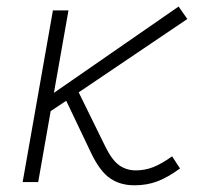

<svg xmlns="http://www.w3.org/2000/svg" viewBox="-20 -549 626 579"><path d="M48.3 0 139.6 -517.6H186.5L142.6 -269L518.6 -529.3L544.9 -491.7L217.3 -270.5L297.9 -106.4Q317.9 -65.9 339.6 -50.5Q361.3 -35.2 389.6 -35.2Q417.5 -35.2 442.6 -45.2Q467.8 -55.2 499 -77.6L522.9 -41Q486.3 -14.2 454.8 -2.2Q423.3 9.8 385.3 9.8Q342.8 9.8 312.3 -11Q281.7 -31.7 254.9 -87.4L179.7 -245.1L132.8 -213.9L95.2 0Z"/></svg>

Font: Cascadia Mono NF ExtraLight
Style: Italic
Weight: 200
Italic angle: -10°
Monospace: yes
Designer: Aaron Bell
Foundry: Saja Typeworks
Version: Version 2404.023; ttfautohint (v1.8.4)